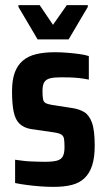

<svg xmlns="http://www.w3.org/2000/svg" viewBox="-20 -722 416 750"><path d="M189 8Q165 8 138 6Q111 4 84.5 0.5Q58 -3 39 -7V-98Q54 -96 69.5 -94Q85 -92 99 -91.5Q113 -91 127.5 -90.5Q142 -90 155 -90Q186 -90 202.5 -94.5Q219 -99 225.5 -111.5Q232 -124 232 -147Q232 -169 230 -180Q228 -191 219.5 -196.5Q211 -202 190 -205L100 -218Q73 -223 56.5 -238.5Q40 -254 33.5 -285Q27 -316 27 -365Q27 -409 37.5 -438Q48 -467 69 -485Q90 -503 121.5 -510.5Q153 -518 194 -518Q217 -518 242 -516Q267 -514 289.5 -511Q312 -508 327 -503V-411Q308 -415 289.5 -417Q271 -419 253.5 -419.5Q236 -420 218 -420Q191 -420 175.5 -416Q160 -412 153 -401Q146 -390 146 -367Q146 -346 148 -335Q150 -324 158 -319.5Q166 -315 184 -312L262 -300Q289 -296 308.5 -284.5Q328 -273 339 -243.5Q350 -214 350 -153Q350 -107 340 -76Q330 -45 310 -26Q290 -7 260 0.5Q230 8 189 8ZM127 -568 52 -695V-702H135L187 -625L241 -702H323V-695L248 -568Z"/></svg>

Font: Saira Condensed
Style: Bold
Weight: 700
Width: 3
Designer: Hector Gatti with collaboration of the Omnibus-Type team
Foundry: Omnibus-Type
Version: Version 1.101